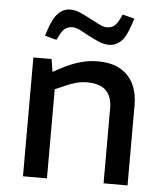

<svg xmlns="http://www.w3.org/2000/svg" viewBox="-52 -764 690 810"><g transform="rotate(5 293.0 -359.0)"><path d="M75.4 0V-503.2H152.6L161 -449.5L196.4 -468.6Q234 -488.6 271.8 -499.6Q309.6 -510.6 346.9 -510.6Q406.1 -510.6 443.7 -489Q481.2 -467.3 499.7 -429.3Q518.2 -391.2 518.2 -341.1V0H416.7V-317.4Q416.7 -367 390.9 -392.7Q365.2 -418.4 310.1 -418.4Q286.7 -418.4 263.9 -412.2Q241.2 -406.1 214.8 -393.9L176.9 -377.5V0ZM165.7 -585.7 116.2 -599 123.1 -619.8Q140.5 -674.4 162.7 -696.3Q184.9 -718.1 213.5 -718.1Q234.7 -718.1 257.5 -708Q280.2 -697.8 304.7 -684.4Q324.7 -674.4 341.6 -665.7Q358.5 -657 372.3 -657Q389.3 -657 401.3 -664.8Q413.2 -672.6 423.5 -692.6L435.3 -716.5L485.5 -703.2L477.9 -680.2Q459.7 -623.4 437.5 -603.7Q415.4 -584.1 388.2 -584.1Q366.2 -584.1 343.5 -594Q320.8 -604 296.2 -617Q277 -628.1 259.7 -636.3Q242.4 -644.5 229.4 -644.5Q212.4 -644.5 200.4 -637Q188.5 -629.6 177.5 -608.8Z"/></g></svg>

Font: REM Medium
Style: Regular
Weight: 500
Designer: Octavio Pardo
Foundry: Ashler Design
Version: Version 1.005;gftools[0.9.28]